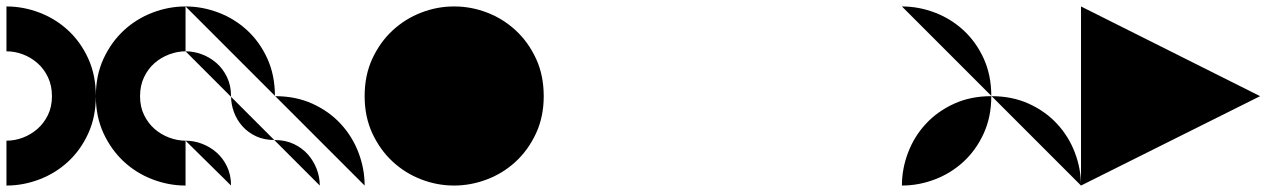

<svg xmlns="http://www.w3.org/2000/svg" viewBox="-20 -575 3925 595"><path d="M555 0Q503 0 453 -19Q403 -38 364 -74Q325 -110 301 -161.5Q277 -213 277 -277Q277 -342 301 -393.5Q325 -445 364 -481Q403 -517 453 -536Q503 -555 555 -555ZM0 -416Q26 -416 51 -406.5Q76 -397 96 -379.5Q116 -362 128.5 -336Q141 -310 141 -277Q141 -244 128.5 -218.5Q116 -193 96 -175.5Q76 -158 51 -148.5Q26 -139 0 -139ZM0 0Q52 0 102 -19Q152 -38 191 -74Q230 -110 253.5 -161.5Q277 -213 277 -277Q277 -342 253.5 -393.5Q230 -445 191 -481Q152 -517 102 -536Q52 -555 0 -555ZM555 -416Q530 -416 504.5 -406.5Q479 -397 459 -379.5Q439 -362 426.5 -336Q414 -310 414 -277Q414 -244 426.5 -218.5Q439 -193 459 -175.5Q479 -158 504.5 -148.5Q530 -139 555 -139Z M1110 0Q1110 -52 1091 -102Q1072 -152 1036 -191Q1000 -230 948.5 -253.5Q897 -277 832 -277Q832 -342 808.5 -393.5Q785 -445 746 -481Q707 -517 657 -536Q607 -555 555 -555ZM696 0Q696 -33 683.5 -59Q671 -85 651 -102.5Q631 -120 606 -129.5Q581 -139 555 -139ZM971 0Q971 -26 961.5 -51Q952 -76 934.5 -96Q917 -116 891 -128.5Q865 -141 832 -141Q799 -141 774 -152.5Q749 -164 731.5 -183.5Q714 -203 705 -227.5Q696 -252 696 -277Q696 -310 683.5 -336Q671 -362 651 -379.5Q631 -397 606 -406.5Q581 -416 555 -416Z M1386 -555Q1335 -555 1285.5 -536Q1236 -517 1197 -481Q1158 -445 1134 -393.5Q1110 -342 1110 -277Q1110 -213 1134 -161.5Q1158 -110 1197 -74Q1236 -38 1285.5 -19Q1335 0 1387 0Q1439 0 1489 -19Q1539 -38 1578 -74Q1617 -110 1641 -161.5Q1665 -213 1665 -277Q1665 -342 1641 -393.5Q1617 -445 1578 -481Q1539 -517 1489.5 -536Q1440 -555 1388 -555Z M2220 0 1665 -555ZM1804 0 1665 -139ZM1942 0 1665 -277ZM2081 0 1665 -416ZM2220 -139 1804 -555ZM2220 -277 1942 -555ZM2220 -416 2081 -555Z M2775 0 2220 -555Z M3330 0Q3330 -52 3311 -102Q3292 -152 3256 -191Q3220 -230 3168.5 -253.5Q3117 -277 3052 -277Q2988 -277 2936.5 -253.5Q2885 -230 2849 -191Q2813 -152 2794 -102Q2775 -52 2775 0Q2827 0 2877 -19Q2927 -38 2966 -74Q3005 -110 3028.5 -161.5Q3052 -213 3052 -277Q3052 -342 3028.5 -393.5Q3005 -445 2966 -481Q2927 -517 2877 -536Q2827 -555 2775 -555Z M3330 0 3885 -277 3330 -555Z"/></svg>

Font: Relief SingleLine Ornament
Style: Regular
Weight: 400
Designer: François Chastanet, Noëlie Dayma, Élisa Garzelli
Foundry: institut supérieur des arts et du design Toulouse / isdaT
Version: Version 1.000